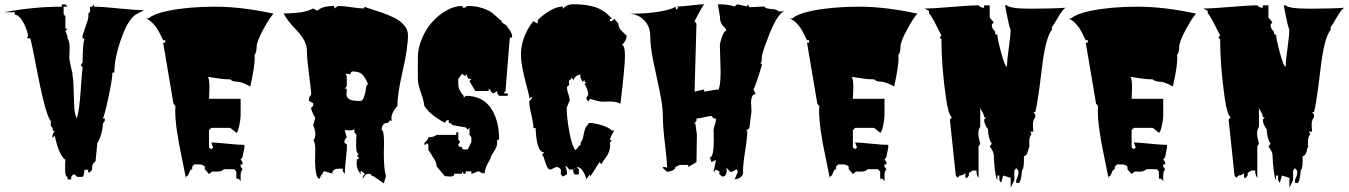

<svg xmlns="http://www.w3.org/2000/svg" viewBox="-23 -766 6274 893"><path d="M429.7 -101.1 421.4 -16.6Q407.2 -3.4 406.2 5.9Q405.3 15.1 405.3 23.4L396 34.2Q395.5 34.7 395 35.2Q392.6 39.6 389.2 35.2Q385.7 30.8 385.7 28.6Q385.7 26.4 387.2 23.4H369.6Q369.6 47.4 361.3 56.6H335L325.7 45.9H316.9L308.1 56.6V68.4H291V56.6Q279.8 56.6 279.8 20.8Q279.8 -15.1 281.2 -22.5Q251 -43.5 231.4 -135.7L222.2 -123.5Q221.2 -125.5 221.2 -134Q221.2 -142.6 231.4 -157.2H222.2V-168.9L213.4 -180.7V-203.1Q189.5 -224.1 142.6 -469.7Q125 -564 117.7 -587.9H101.1L107.9 -598.6Q101.1 -636.7 82.3 -667Q63.5 -697.3 45.9 -697.8V-709H-2.9Q132.3 -734.9 264.6 -734.9V-745.6H281.2L292 -734.9H272.9V-701.2L281.2 -689V-632.8H291L281.2 -621.6Q291 -602.1 291 -591.8V-587.9Q300.8 -574.7 300.8 -543L299.3 -497.1Q299.3 -488.8 306.4 -456.8Q313.5 -424.8 316.9 -417.5L310.5 -425.8Q317.9 -412.6 318.8 -365.5Q319.8 -318.4 322 -273.4Q324.2 -228.5 335 -216.8Q346.2 -254.4 352.1 -342.3Q357.9 -430.2 361.3 -452.1L352.5 -463.4L361.3 -475.6Q361.3 -555.2 369.6 -587.9Q368.2 -586.4 366.7 -586.4Q360.4 -586.4 360.4 -594Q360.4 -601.6 374.3 -639.9Q388.2 -678.2 388.2 -688.7Q388.2 -699.2 387.2 -701.2L396 -712.4V-734.9H405.3L414.1 -745.6V-734.9Q452.6 -734.9 530 -726.8Q607.4 -718.8 646.5 -718.8L606.9 -697.3Q571.3 -672.9 540 -583.7Q508.8 -494.6 508.8 -428.7H500Q500 -401.4 482.4 -318.1Q464.8 -234.9 455.6 -214.8H464.4V-203.1L455.6 -192.4Q455.6 -170.9 448 -143.8Q440.4 -116.7 429.7 -101.1Z M985.4 32.2 963.9 31.7 949.2 43.5 929.7 21V8.8Q919.9 -1.5 900.9 -1.5H881.3L871.1 8.8V21Q862.3 21 856.4 38.1Q850.6 55.2 842.3 55.2V65.4Q837.4 39.1 822.8 -31.2Q792 -174.8 792 -250.5Q792 -265.6 793 -272.9L783.7 -284.2L735.8 -567.4H745.6V-579.1H735.8Q734.4 -581.5 729.7 -591.1Q725.1 -600.6 723.6 -603.5Q722.2 -606.4 717.8 -615Q713.4 -623.5 711.2 -627Q709 -630.4 704.3 -637.5Q699.7 -644.5 696.5 -647.9Q693.4 -651.4 688.5 -657Q683.6 -662.6 679.2 -666Q664.6 -676.3 656.7 -680.2H667.5Q693.8 -702.6 759.3 -715.8Q854 -734.9 977.3 -734.9Q1100.6 -734.9 1249 -702.6Q1229.5 -681.2 1200 -626.2Q1170.4 -571.3 1170.4 -546.4Q1170.4 -521.5 1160.6 -510.7L1161.6 -494.6Q1161.6 -455.6 1141.1 -363.8Q1100.6 -386.2 1079.1 -386.2Q1057.6 -386.2 1047.9 -397Q1022 -397 1003.7 -399.7Q985.4 -402.3 968.5 -404.8Q951.7 -407.2 942.4 -408.7Q951.2 -403.8 951.2 -359.4L949.2 -306.6H1096.2V-227.5Q1096.2 -212.9 1089.8 -181.9Q1083.5 -150.9 1076.2 -148.4L1047.9 -171.4H959.5L949.2 -160.6V-80.1L959.5 -72.3L968.3 -80.1L959.5 -103.5Q982.4 -103 1033.9 -97.7Q1085.4 -92.3 1113.8 -92.3V-80.1L1105 -35.6L1096.2 -23.4L1105 -12.7V-1.5H1096.2V8.8L1105 21Q1096.2 33.2 1096.2 46.9V77.1L1087.4 65.4H1076.2V32.2L1066.4 21H1018.1Q1008.3 32.2 985.4 32.2Z M1637.2 -16.6 1636.2 -22.5Q1636.2 -24.9 1637.2 -25.9H1645V-37.6H1635.3L1645 -48.8Q1633.3 -52.2 1633.3 -89.1Q1633.3 -126 1635.3 -138.7L1625 -150.9V-168.9Q1622.6 -159.7 1608.2 -159.7Q1593.8 -159.7 1580.6 -161.1L1589.8 -127L1580.6 -116.2L1578.6 -103L1589.8 -93.8H1590.8Q1590.8 -71.3 1585.7 -25.6Q1580.6 20 1580.6 42.5L1571.3 30.8V18.6H1554.2Q1522.9 18.6 1522 41Q1516.1 40 1502.9 35.4Q1489.7 30.8 1482.4 30.8L1473.1 50.3V42.5L1463.4 65.4Q1442.4 65.4 1442.4 -27.8L1443.4 -70.3Q1443.4 -104 1433.6 -116.2H1437Q1443.4 -125 1443.4 -143.3Q1443.4 -161.6 1433.6 -184.1L1443.4 -218.3Q1432.1 -232.9 1423.3 -263.2L1433.6 -274.4V-286.1L1413.6 -296.9Q1413.6 -314 1418.9 -318.4Q1424.3 -322.8 1424.3 -332.5Q1424.3 -342.3 1414.6 -416.5Q1404.8 -490.7 1404.8 -523.2Q1404.8 -555.7 1390.6 -580.1Q1376.5 -604.5 1358.4 -623Q1307.1 -676.8 1296.9 -703.6Q1392.1 -703.6 1433.6 -726.6L1453.1 -715.8Q1474.6 -738.3 1531.7 -738.3V-726.6Q1547.4 -738.3 1551.3 -738.3Q1573.2 -738.3 1612.3 -732.4Q1651.4 -726.6 1669.4 -726.6L1673.3 -734.9Q1678.7 -731 1702.9 -723.6Q1727.1 -716.3 1754.6 -706.8Q1782.2 -697.3 1810.1 -683.8Q1837.9 -670.4 1856.2 -649.2Q1874.5 -627.9 1874.5 -602.5Q1874.5 -543.5 1849.9 -435.8Q1825.2 -328.1 1825.2 -274.4Q1792.5 -233.9 1798.3 -210.4Q1798.3 -205.6 1800.8 -202.1L1791.5 -207L1782.2 -194.8Q1752 -194.8 1752 -161.1Q1763.2 -161.1 1763.2 -98.1L1762.2 -51.8Q1762.2 20 1772 53.2L1762.2 86.9L1713.4 53.2Q1706.5 53.2 1704.1 47.9Q1701.7 42.5 1693.8 42.5Q1686 42.5 1681.6 44.2Q1677.2 45.9 1675.8 48.1Q1674.3 50.3 1670.9 55.7Q1667.5 61 1664.1 65.4Q1664.1 48.8 1674.8 44.4Q1674.8 43 1657.7 29.3L1654.3 30.8V47.4Q1653.8 41.5 1648.9 35.6Q1635.3 19 1635.3 -14.2Q1637.2 -14.2 1637.2 -16.6ZM1589.8 -353.5 1588.4 -327.6Q1588.4 -296.9 1641.1 -296.9H1654.3Q1664.6 -296.9 1671.6 -319.6Q1678.7 -342.3 1678.7 -353.8Q1678.7 -365.2 1688.5 -376Q1672.9 -410.6 1659.4 -422.1Q1646 -433.6 1617.2 -433.6Q1611.3 -433.6 1608.2 -426.3Q1605 -418.9 1604 -418.9L1599.1 -422.4H1582Q1585 -421.9 1587.4 -417.7Q1589.8 -413.6 1589.8 -409.7V-365.2L1580.6 -353.5ZM1473.1 65.4Q1472.2 62 1472.2 56.9Q1472.2 51.8 1473.1 50.3ZM1522 41 1528.8 42.5H1522Z M2187.5 -342.8 2160.6 -388.2 2169.4 -398.9Q2155.8 -398.9 2154.8 -401.4Q2152.8 -407.7 2145.5 -411.1H2152.8L2143.1 -422.4V-411.1L2126 -422.4L2108.4 -398.9V-376Q2108.4 -363.8 2110.8 -357.7Q2113.3 -351.6 2114.3 -348.6Q2115.2 -345.7 2118.7 -340.8Q2122.1 -335.9 2123 -334Q2127.4 -326.7 2133.8 -320.3V-311.5L2143.1 -320.3Q2220.2 -320.3 2259.3 -264.4Q2298.3 -208.5 2298.3 -116.2H2289.6Q2289.6 -89.4 2284.4 -79.1Q2279.3 -68.8 2271.7 -57.4Q2264.2 -45.9 2259.8 -37.6Q2259.8 -29.3 2252.9 -18.6Q2231.4 14.6 2231.4 42L2222.2 35.6V42Q2220.2 40 2212.9 35.4Q2205.6 30.8 2201.9 30.8Q2198.2 30.8 2187 36.4Q2175.8 42 2169.4 42V30.8H2143.1V42H2133.8L2126 30.8V42H2089.8Q2089.8 55.2 2071.8 55.2L2045.9 53.2L2007.8 7.8Q2007.8 -6.8 1998.5 -22.7Q1989.3 -38.6 1979.5 -53.5Q1969.7 -68.4 1969.2 -69.3V-93.8L1960.9 -100.1L1959 -93.8H1949.7Q1949.7 -100.6 1959.5 -109.9Q1969.2 -119.1 1969.2 -127.4Q1994.1 -127.4 2007.8 -138.7H2099.1V-150.9H2108.4V-116.2L2117.2 -106L2108.4 -93.8Q2108.4 -82 2122.6 -82H2126Q2126 -70.3 2136.7 -70.3L2152.8 -71.3L2169.4 -106V-127.4L2160.6 -138.7V-173.3L2152.8 -162.1L2143.1 -173.3L2081.5 -184.1Q2074.7 -193.8 2064.5 -194.8V-207H2055.2L2045.9 -194.8Q1973.6 -233.9 1949.7 -275.4Q1949.7 -293 1935.1 -334Q1920.4 -375 1920.4 -398.9V-497.1Q1920.4 -542 1939.5 -586.9Q1958.5 -631.8 1988 -664.6Q2017.6 -697.3 2054.4 -717.8Q2091.3 -738.3 2126 -738.3L2133.8 -727.5Q2149.9 -738.3 2152.8 -738.3Q2190.9 -738.3 2221.9 -727.8Q2252.9 -717.3 2267.8 -704.8Q2282.7 -692.4 2293.9 -681.9Q2305.2 -671.4 2308.6 -671.4Q2308.6 -661.1 2323.5 -653.6Q2338.4 -646 2338.4 -636.7Q2345.2 -632.3 2352.1 -618.9Q2358.9 -605.5 2358.9 -600.3Q2358.9 -595.2 2358.4 -591.3H2348.1L2328.1 -342.8L2318.8 -331.5H2338.4V-320.3H2298.3L2289.6 -331.5V-342.8Q2280.8 -335 2269 -331.5L2250 -354.5V-342.8Z M2776.4 -293Q2765.1 -293 2721.2 -306.2L2712.9 -293.9L2704.1 -306.2Q2704.1 -312 2708.5 -317.6Q2712.9 -323.2 2712.9 -330.1Q2712.9 -336.9 2707 -353.3Q2701.2 -369.6 2695.3 -373L2704.1 -385.3L2697.3 -383.8L2695.3 -393.6L2686.5 -385.3Q2676.3 -402.8 2676.3 -409.9Q2676.3 -417 2677.2 -418.9Q2666 -418.9 2656 -410.9Q2646 -402.8 2644 -390.1L2642.6 -397L2633.8 -404.8V-397Q2623 -397 2623 -382.3Q2623 -379.9 2624.5 -371.1L2614.7 -362.3L2613.8 -357.9Q2613.8 -347.7 2620.4 -328.1Q2627 -308.6 2627 -297.9Q2625 -295.9 2618.9 -280.8Q2612.8 -265.6 2612.8 -264.2Q2612.8 -222.7 2624 -157.7Q2635.3 -92.8 2651.9 -68.8Q2657.7 -68.8 2664.1 -79.6Q2670.4 -90.3 2677.2 -90.3V-102.1Q2687.5 -115.7 2689.9 -131.6Q2692.4 -147.5 2697 -163.1Q2701.7 -178.7 2717.8 -194.3Q2739.7 -194.3 2774.7 -183.8Q2809.6 -173.3 2823.2 -158.2V-159.7L2834 -158.2Q2816.4 -132.8 2813.5 -113.8H2823.2L2813.5 -102.1L2814.9 -89.4Q2814.9 -57.1 2786.6 -22Q2776.4 -9.3 2774.9 -1.5L2765.6 -11.7Q2758.3 -2 2744.4 21Q2730.5 43.9 2721.2 55.2V44.4L2704.1 67.4Q2699.7 46.9 2687.5 28.8Q2675.3 10.7 2659.7 10.7L2669.4 22.5V44.4L2656.2 45.9Q2642.6 46.9 2642.6 22.5H2624.5Q2615.7 9.8 2606 4.9Q2607.4 10.3 2610.4 17.6Q2614.7 30.3 2614.7 44.4L2594.7 55.2L2585 44.4L2585.9 27.3Q2585.9 20.5 2579.3 15.6Q2572.8 10.7 2566.9 10.7Q2561 10.7 2551.3 16.6Q2541.5 22.5 2536.6 22.5Q2526.4 22.5 2519.5 5.6Q2512.7 -11.2 2507.8 -28.1Q2502.9 -44.9 2497.6 -44.9L2507.8 -57.6Q2472.2 -57.6 2468.3 -170.4H2458Q2458 -191.9 2448.2 -232.4Q2438.5 -272.9 2438.5 -293.9L2451.2 -311L2448.7 -316.9L2438.5 -306.6V-316.9Q2435.1 -333.5 2422.9 -378.9Q2399.9 -466.8 2399.9 -511.7Q2399.9 -556.6 2416.7 -597.9Q2433.6 -639.2 2458 -667.5L2478 -656.2V-672.4Q2501.5 -696.8 2534.2 -716.1Q2566.9 -735.4 2594.7 -735.8V-724.6Q2601.6 -733.4 2613 -739.7Q2624.5 -746.1 2645.3 -746.1Q2666 -746.1 2686.3 -744.4Q2706.5 -742.7 2732.9 -736.3Q2782.7 -725.1 2823.2 -678.7H2813.5V-667.5H2823.2L2834 -678.7L2853 -656.2Q2853 -636.2 2871.1 -619.6Q2889.2 -603 2891.6 -600.1Q2891.6 -577.1 2870.1 -557.6Q2883.8 -553.2 2883.8 -506.3Q2883.8 -459.5 2862.8 -283.2Q2844.2 -293.9 2814.5 -293.9ZM2651.9 13.7Q2650.9 19 2644 22.5Q2651.9 22.5 2651.9 13.7ZM2540 9.8Q2539.1 8.8 2538.1 8.8Q2537.1 8.8 2537.1 10.7Q2537.1 9.8 2540 9.8Z M3472.2 -249 3462.4 -170.4 3443.8 -154.8 3452.6 -158.2Q3452.6 -126 3442.6 -63Q3432.6 0 3432.6 33.2H3433.6Q3433.6 49.3 3421.4 58.3Q3409.2 67.4 3394 67.4L3408.7 33.2L3404.3 22.5L3402.3 22L3378.4 34.2L3374 33.2L3355.5 13.7L3356.9 26.9Q3356.9 55.2 3335.4 55.2Q3334.5 54.2 3330.6 50.8Q3321.8 43.9 3321.8 40Q3321.8 36.1 3325.2 33.2L3306.2 22.5L3295.9 37.1Q3296.4 27.8 3301.3 8.1Q3306.2 -11.7 3306.2 -22.5L3286.6 -11.7L3278.3 -33.7Q3296.9 -33.7 3296.9 -116.2L3295.9 -159.7Q3295.9 -168.5 3301.5 -184.8Q3307.1 -201.2 3307.1 -208.5Q3307.1 -215.8 3300.3 -215.8L3295.9 -214.8L3286.6 -226.6Q3274.9 -226.6 3251.7 -220.7Q3228.5 -214.8 3216.3 -214.8V-204.1L3203.1 -189L3210.9 -193.4Q3218.3 -142.1 3218.3 -140.6L3216.3 -11.7L3177.7 10.7L3178.7 3.4L3175.3 1H3138.2L3118.7 10.7Q3117.2 28.3 3079.6 33.2L3058.1 13.7Q3058.1 10.7 3065.9 10.7Q3073.7 10.7 3079.6 14.6Q3079.1 -22 3069.6 -98.4Q3060.1 -174.8 3060.1 -222.4Q3060.1 -270 3045.4 -340.1Q3030.8 -410.2 3016.1 -479Q3001.5 -547.9 3001.5 -595.2Q3001.5 -642.6 2973.6 -671.1Q2945.8 -699.7 2906.2 -702.1Q2988.3 -702.1 3047.4 -712.6Q3106.4 -723.1 3118.7 -735.8L3121.1 -723.6L3123 -722.7Q3129.4 -722.7 3129.4 -732.4L3128.4 -735.8Q3150.4 -735.8 3191.7 -741Q3232.9 -746.1 3252 -746.1Q3236.3 -724.6 3207.5 -667.5L3216.3 -656.2L3207.5 -339.8L3252 -350.1V-339.8L3315.9 -350.1V-344.7Q3328.6 -361.3 3328.6 -433.6L3325.2 -554.2Q3325.2 -567.4 3335 -595Q3344.7 -622.6 3354.5 -622.6Q3354.5 -632.3 3344.7 -640.6Q3325.2 -656.7 3325.2 -690.4L3315.9 -746.1Q3365.2 -746.1 3394 -735.8L3405.8 -746.1L3452.6 -735.8V-746.1L3464.4 -732.4L3531.2 -735.8Q3538.6 -725.1 3564.2 -724.1Q3589.8 -723.1 3599.1 -712.9H3626.5Q3590.8 -707 3542.5 -573.2Q3521 -518.6 3520 -498L3519 -475.6H3512.2L3521 -464.8Q3495.6 -378.9 3481.4 -348.6L3492.2 -328.6Q3470.2 -328.6 3470.2 -286.6Z M3980 32.2 3958.5 31.7 3943.8 43.5 3924.3 21V8.8Q3914.6 -1.5 3895.5 -1.5H3876L3865.7 8.8V21Q3856.9 21 3851.1 38.1Q3845.2 55.2 3836.9 55.2V65.4Q3832 39.1 3817.4 -31.2Q3786.6 -174.8 3786.6 -250.5Q3786.6 -265.6 3787.6 -272.9L3778.3 -284.2L3730.5 -567.4H3740.2V-579.1H3730.5Q3729 -581.5 3724.4 -591.1Q3719.7 -600.6 3718.3 -603.5Q3716.8 -606.4 3712.4 -615Q3708 -623.5 3705.8 -627Q3703.6 -630.4 3699 -637.5Q3694.3 -644.5 3691.2 -647.9Q3688 -651.4 3683.1 -657Q3678.2 -662.6 3673.8 -666Q3659.2 -676.3 3651.4 -680.2H3662.1Q3688.5 -702.6 3753.9 -715.8Q3848.6 -734.9 3971.9 -734.9Q4095.2 -734.9 4243.7 -702.6Q4224.1 -681.2 4194.6 -626.2Q4165 -571.3 4165 -546.4Q4165 -521.5 4155.3 -510.7L4156.2 -494.6Q4156.2 -455.6 4135.7 -363.8Q4095.2 -386.2 4073.7 -386.2Q4052.2 -386.2 4042.5 -397Q4016.6 -397 3998.3 -399.7Q3980 -402.3 3963.1 -404.8Q3946.3 -407.2 3937 -408.7Q3945.8 -403.8 3945.8 -359.4L3943.8 -306.6H4090.8V-227.5Q4090.8 -212.9 4084.5 -181.9Q4078.1 -150.9 4070.8 -148.4L4042.5 -171.4H3954.1L3943.8 -160.6V-80.1L3954.1 -72.3L3962.9 -80.1L3954.1 -103.5Q3977.1 -103 4028.6 -97.7Q4080.1 -92.3 4108.4 -92.3V-80.1L4099.6 -35.6L4090.8 -23.4L4099.6 -12.7V-1.5H4090.8V8.8L4099.6 21Q4090.8 33.2 4090.8 46.9V77.1L4082 65.4H4070.8V32.2L4061 21H4012.7Q4002.9 32.2 3980 32.2Z M4572.3 -164.6Q4554.2 -188 4554.2 -209.5L4563 -220.7H4554.2Q4554.2 -231.4 4545.9 -245.4Q4537.6 -259.3 4536.1 -262.7V-176.3Q4527.3 -163.6 4527.3 -146.2Q4527.3 -128.9 4536.1 -97.2L4528.3 -85V61Q4518.6 49.8 4518.6 27.3H4501.5Q4500 27.3 4491.9 32.7Q4483.9 38.1 4483.4 38.6V50.3L4475.1 61H4466.8V38.6Q4456.5 50.3 4439.9 50.3L4431.2 61L4422.4 50.3L4395 -209.5L4404.3 -220.7Q4388.7 -228.5 4376.5 -312Q4355.5 -460.4 4355.5 -584.5L4346.7 -590.3L4355.5 -601.1Q4352.5 -606 4339.8 -631.8Q4308.1 -696.3 4297.9 -703.6V-714.8L4277.8 -726.6Q4321.3 -726.6 4405.3 -733.9Q4489.3 -741.2 4528.3 -741.2Q4536.6 -730 4554.2 -730V-741.2H4580.1V-684.6L4598.6 -662.1L4589.8 -651.4Q4589.8 -635.3 4600.6 -624.5Q4606.9 -618.2 4606.2 -616.7Q4605.5 -615.2 4605.5 -612.5Q4605.5 -609.9 4607.9 -607.2Q4610.4 -604.5 4612.8 -604.5L4615.7 -606Q4615.7 -586.4 4633.3 -521Q4650.9 -455.6 4660.6 -455.6V-456.1Q4660.6 -486.3 4668.9 -542.5Q4677.2 -598.6 4677.2 -628.9Q4671.9 -637.2 4661.6 -688.7Q4651.4 -740.2 4651.4 -741.2H4660.6Q4673.8 -725.6 4771.5 -725.6Q4869.1 -725.6 4935.1 -730Q4922.4 -727.5 4898.7 -686.5Q4875 -645.5 4869.6 -639.6V-627.9Q4839.4 -590.3 4822.8 -448.2Q4803.7 -286.1 4792 -244.1H4783.2L4792 -232.9V-220.7Q4781.2 -206.5 4781.2 -189Q4781.2 -171.4 4783.2 -153.8H4768.6L4774.9 -142.6Q4764.2 -128.9 4764.2 -109.1Q4764.2 -89.4 4765.1 -85Q4761.7 -80.1 4759.3 -67.9Q4752.9 -40 4739.3 -40V-16.1Q4739.3 15.6 4730.5 27.3Q4725.6 85.4 4713.4 85.4L4703.6 84.5V71.8Q4703.6 70.3 4708.7 58.6Q4713.9 46.9 4713.9 38.1Q4713.9 29.3 4713.4 27.3L4703.6 16.1L4694.8 27.3V71.8L4677.7 106.9V61L4642.6 50.3L4633.3 84.5L4625 71.8V50.3H4615.7V71.8Q4608.9 62.5 4604.2 23.2Q4599.6 -16.1 4599.6 -38.6Q4599.6 -61 4580.1 -85L4589.8 -97.2Q4572.3 -126 4572.3 -164.6Z M5276.4 32.2 5254.9 31.7 5240.2 43.5 5220.7 21V8.8Q5210.9 -1.5 5191.9 -1.5H5172.4L5162.1 8.8V21Q5153.3 21 5147.5 38.1Q5141.6 55.2 5133.3 55.2V65.4Q5128.4 39.1 5113.8 -31.2Q5083 -174.8 5083 -250.5Q5083 -265.6 5084 -272.9L5074.7 -284.2L5026.9 -567.4H5036.6V-579.1H5026.9Q5025.4 -581.5 5020.8 -591.1Q5016.1 -600.6 5014.6 -603.5Q5013.2 -606.4 5008.8 -615Q5004.4 -623.5 5002.2 -627Q5000 -630.4 4995.4 -637.5Q4990.7 -644.5 4987.5 -647.9Q4984.4 -651.4 4979.5 -657Q4974.6 -662.6 4970.2 -666Q4955.6 -676.3 4947.8 -680.2H4958.5Q4984.9 -702.6 5050.3 -715.8Q5145 -734.9 5268.3 -734.9Q5391.6 -734.9 5540 -702.6Q5520.5 -681.2 5491 -626.2Q5461.4 -571.3 5461.4 -546.4Q5461.4 -521.5 5451.7 -510.7L5452.6 -494.6Q5452.6 -455.6 5432.1 -363.8Q5391.6 -386.2 5370.1 -386.2Q5348.6 -386.2 5338.9 -397Q5313 -397 5294.7 -399.7Q5276.4 -402.3 5259.5 -404.8Q5242.7 -407.2 5233.4 -408.7Q5242.2 -403.8 5242.2 -359.4L5240.2 -306.6H5387.2V-227.5Q5387.2 -212.9 5380.9 -181.9Q5374.5 -150.9 5367.2 -148.4L5338.9 -171.4H5250.5L5240.2 -160.6V-80.1L5250.5 -72.3L5259.3 -80.1L5250.5 -103.5Q5273.4 -103 5325 -97.7Q5376.5 -92.3 5404.8 -92.3V-80.1L5396 -35.6L5387.2 -23.4L5396 -12.7V-1.5H5387.2V8.8L5396 21Q5387.2 33.2 5387.2 46.9V77.1L5378.4 65.4H5367.2V32.2L5357.4 21H5309.1Q5299.3 32.2 5276.4 32.2Z M5868.7 -164.6Q5850.6 -188 5850.6 -209.5L5859.4 -220.7H5850.6Q5850.6 -231.4 5842.3 -245.4Q5834 -259.3 5832.5 -262.7V-176.3Q5823.7 -163.6 5823.7 -146.2Q5823.7 -128.9 5832.5 -97.2L5824.7 -85V61Q5814.9 49.8 5814.9 27.3H5797.9Q5796.4 27.3 5788.3 32.7Q5780.3 38.1 5779.8 38.6V50.3L5771.5 61H5763.2V38.6Q5752.9 50.3 5736.3 50.3L5727.5 61L5718.8 50.3L5691.4 -209.5L5700.7 -220.7Q5685.1 -228.5 5672.9 -312Q5651.9 -460.4 5651.9 -584.5L5643.1 -590.3L5651.9 -601.1Q5648.9 -606 5636.2 -631.8Q5604.5 -696.3 5594.2 -703.6V-714.8L5574.2 -726.6Q5617.7 -726.6 5701.7 -733.9Q5785.6 -741.2 5824.7 -741.2Q5833 -730 5850.6 -730V-741.2H5876.5V-684.6L5895 -662.1L5886.2 -651.4Q5886.2 -635.3 5897 -624.5Q5903.3 -618.2 5902.6 -616.7Q5901.9 -615.2 5901.9 -612.5Q5901.9 -609.9 5904.3 -607.2Q5906.7 -604.5 5909.2 -604.5L5912.1 -606Q5912.1 -586.4 5929.7 -521Q5947.3 -455.6 5957 -455.6V-456.1Q5957 -486.3 5965.3 -542.5Q5973.6 -598.6 5973.6 -628.9Q5968.3 -637.2 5958 -688.7Q5947.8 -740.2 5947.8 -741.2H5957Q5970.2 -725.6 6067.9 -725.6Q6165.5 -725.6 6231.4 -730Q6218.8 -727.5 6195.1 -686.5Q6171.4 -645.5 6166 -639.6V-627.9Q6135.7 -590.3 6119.1 -448.2Q6100.1 -286.1 6088.4 -244.1H6079.6L6088.4 -232.9V-220.7Q6077.6 -206.5 6077.6 -189Q6077.6 -171.4 6079.6 -153.8H6064.9L6071.3 -142.6Q6060.5 -128.9 6060.5 -109.1Q6060.5 -89.4 6061.5 -85Q6058.1 -80.1 6055.7 -67.9Q6049.3 -40 6035.6 -40V-16.1Q6035.6 15.6 6026.9 27.3Q6022 85.4 6009.8 85.4L6000 84.5V71.8Q6000 70.3 6005.1 58.6Q6010.3 46.9 6010.3 38.1Q6010.3 29.3 6009.8 27.3L6000 16.1L5991.2 27.3V71.8L5974.1 106.9V61L5939 50.3L5929.7 84.5L5921.4 71.8V50.3H5912.1V71.8Q5905.3 62.5 5900.6 23.2Q5896 -16.1 5896 -38.6Q5896 -61 5876.5 -85L5886.2 -97.2Q5868.7 -126 5868.7 -164.6Z"/></svg>

Font: Butcherman
Style: Regular
Weight: 400
Version: Version 001.004